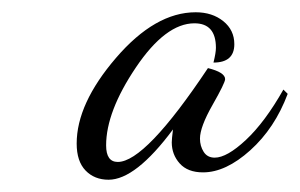

<svg xmlns="http://www.w3.org/2000/svg" viewBox="-20 -740 489 313"><path d="M319 -629Q347 -622 347 -611Q347 -605 326.5 -569Q306 -533 306 -514Q306 -502 312 -492.5Q318 -483 330 -483Q350 -483 381 -512Q412 -541 442 -594L449 -587Q428 -531 388 -495Q348 -459 311 -459Q286 -459 273 -473.5Q260 -488 260 -508Q260 -513 262 -529Q201 -447 157 -447Q134 -447 119.5 -462Q105 -477 105 -506Q105 -571 169 -645.5Q233 -720 299 -720Q326 -720 344 -705.5Q362 -691 362 -668Q362 -638 328 -638Q332 -654 332 -662Q332 -702 297 -702Q250 -702 201.5 -630Q153 -558 153 -503Q153 -476 172 -476Q217 -476 319 -629Z"/></svg>

Font: Dancing Script
Style: Regular
Weight: 400
Designer: Pablo Impallari
Foundry: Pablo Impallari. www.impallari.com
Version: Version 1.002